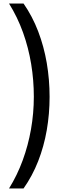

<svg xmlns="http://www.w3.org/2000/svg" viewBox="-20 -871 361 1084"><path d="M260 -324Q260 -228 244 -136Q228 -44 195.5 39Q163 122 113 193H31Q77 119 108 34.5Q139 -50 155 -141Q171 -232 171 -325Q171 -418 156 -509.5Q141 -601 110 -687.5Q79 -774 31 -851H113Q163 -779 195.5 -694Q228 -609 244 -515.5Q260 -422 260 -324Z"/></svg>

Font: Noto Sans Tamil UI
Style: Regular
Weight: 400
Designer: Jelle Bosma - Monotype Design Team
Foundry: Monotype Imaging Inc.
Version: Version 2.004